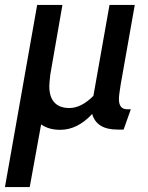

<svg xmlns="http://www.w3.org/2000/svg" viewBox="-47 -513 596 775"><path d="M103 -493H205L156 -212Q152 -176 152 -165Q152 -122 172.5 -99.5Q193 -77 233 -77Q281 -77 330 -126L395 -493H497L440 -171Q433 -129 433 -113Q433 -72 466 -72H481L452 10H427Q343 10 325 -53Q266 11 196 11Q149 11 119 -11L73 242H-27Z"/></svg>

Font: Cabin Medium
Style: Italic
Weight: 500
Italic angle: -7°
Designer: Pablo Impallari
Foundry: Pablo Impallari. http://www.impallari.com Igino Marini. http://www.ikern.com
Version: Version 2.200